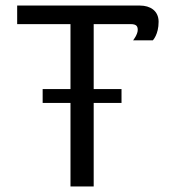

<svg xmlns="http://www.w3.org/2000/svg" viewBox="-20 -670 632 690"><path d="M41.7 -583.3H233.3V-350H133.3V-300H233.3V0H316.7V-300H416.7V-350H316.7V-583.3H450C470.8 -583.3 475 -575 475 -562.5C475 -545.8 458.3 -525 458.3 -525H529.2C529.2 -525 550 -545.8 550 -591.7C550 -631.7 519.2 -650 483.3 -650H41.7Z"/></svg>

Font: BoonHome
Style: Book
Weight: 400
Designer: Sungsit Sawaiwan
Foundry: Sungsit Sawaiwan
Version: Version 0.2